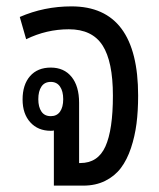

<svg xmlns="http://www.w3.org/2000/svg" viewBox="-20 -582 500 602"><path d="M148.9 0V-172.9Q146 -171.9 139.2 -171.9Q99.1 -171.9 75 -198.5Q50.8 -225.1 50.8 -270Q50.8 -316.4 74.2 -343.3Q97.7 -370.1 139.2 -370.1Q180.7 -370.1 204.3 -341.1Q228 -312 228 -259.8V-70.8H231.9Q287.1 -70.8 310.5 -122.8Q334 -174.8 334 -282.2Q334 -389.2 301.5 -439.7Q269 -490.2 195.8 -490.2Q126 -490.2 62 -459L42 -528.8Q118.2 -562 204.1 -562Q413.1 -562 413.1 -282.2Q413.1 -234.4 408 -194.3Q402.8 -154.3 390.6 -117.7Q378.4 -81.1 359.1 -55.4Q339.8 -29.8 309.8 -14.9Q279.8 0 241.2 0ZM139.2 -217.8Q158.2 -217.8 168.2 -231.9Q178.2 -246.1 178.2 -271Q178.2 -295.9 168.2 -310.5Q158.2 -325.2 139.2 -325.2Q119.6 -325.2 109.9 -310.5Q100.1 -295.9 100.1 -271Q100.1 -246.6 109.9 -232.2Q119.6 -217.8 139.2 -217.8Z"/></svg>

Font: Noto Sans Thai Looped Condensed
Style: Regular
Weight: 400
Width: 3
Designer: Sasikarn Vongin, Ben Mitchell
Foundry: The Fontpad Ltd
Version: Version 1.00